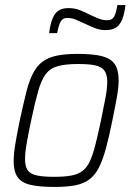

<svg xmlns="http://www.w3.org/2000/svg" viewBox="-20 -731 522 759"><path d="M196 8Q135 8 99.5 -0.5Q64 -9 49 -31.5Q34 -54 34 -94Q34 -122 40.5 -161.5Q47 -201 58 -254Q72 -319 83.5 -365Q95 -411 110.5 -441Q126 -471 148.5 -487.5Q171 -504 204.5 -511Q238 -518 287 -518Q348 -518 383 -509Q418 -500 433.5 -477.5Q449 -455 449 -414Q449 -386 442 -346.5Q435 -307 424 -254Q411 -189 398.5 -143.5Q386 -98 371 -68.5Q356 -39 333.5 -22Q311 -5 278 1.5Q245 8 196 8ZM194 -32Q234 -32 261.5 -37Q289 -42 306.5 -55.5Q324 -69 335.5 -94Q347 -119 357 -158.5Q367 -198 379 -254Q390 -307 397 -344.5Q404 -382 404 -407Q404 -436 393 -451.5Q382 -467 357 -472.5Q332 -478 289 -478Q239 -478 208.5 -469.5Q178 -461 160.5 -437.5Q143 -414 130.5 -369.5Q118 -325 103 -254Q92 -202 85.5 -164.5Q79 -127 79 -102Q79 -73 89.5 -58Q100 -43 125.5 -37.5Q151 -32 194 -32ZM174 -600Q179 -637 188 -658.5Q197 -680 212 -689.5Q227 -699 251 -699Q275 -699 295.5 -691Q316 -683 337 -672Q354 -664 370 -657.5Q386 -651 404 -651Q423 -651 431 -665Q439 -679 444 -711H476Q472 -676 463 -654Q454 -632 438.5 -622Q423 -612 398 -612Q375 -612 355 -620Q335 -628 314 -638Q297 -646 280.5 -653Q264 -660 245 -660Q228 -660 220 -646Q212 -632 206 -600Z"/></svg>

Font: Saira SemiCondensed ExtraLight
Style: Italic
Weight: 250
Width: 4
Italic angle: -12°
Designer: Hector Gatti with collaboration of the Omnibus-Type team
Foundry: Omnibus-Type
Version: Version 1.101